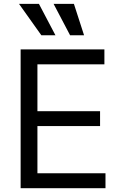

<svg xmlns="http://www.w3.org/2000/svg" viewBox="-20 -986 638 1006"><path d="M88.1 -727.3H527V-649.1H176.1V-403.4H504.3V-325.3H176.1V-78.1H532.7V0H88.1ZM260.7 -965.9H367.2L420.5 -801.1H347.3ZM79.5 -965.9H183.9L270.6 -801.1H196.7Z"/></svg>

Font: Fast_Sans-Dotted
Style: Regular
Weight: 400
Version: Version 3.018